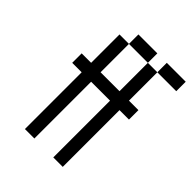

<svg xmlns="http://www.w3.org/2000/svg" viewBox="-198 -792 897 897"><g transform="rotate(45 250.0 -344.0)"><path d="M437.5 -375V-437.5H375V-625H312.5V-437.5H187.5V-625H125V-437.5H62.5V-375H125Q125 -375 125 0H187.5Q187.5 0 187.5 -375H312.5Q312.5 -375 312.5 0H375Q375 0 375 -375ZM500 -625V-687.5H375V-625ZM187.5 -625H312.5V-687.5H187.5Z"/></g></svg>

Font: CalcUnifontExMono
Style: Regular
Weight: 500
Version: Version 15.0.06